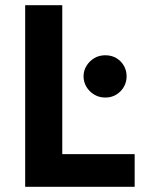

<svg xmlns="http://www.w3.org/2000/svg" viewBox="-20 -720 544 740"><path d="M220 -700V-126H499V0H77V-700ZM302 -426Q302 -448 313.5 -466.5Q325 -485 343.5 -496Q362 -507 386 -507Q410 -507 428.5 -496Q447 -485 457.5 -466.5Q468 -448 468 -426Q468 -404 457.5 -385.5Q447 -367 428.5 -355.5Q410 -344 386 -344Q362 -344 343 -355.5Q324 -367 313 -385.5Q302 -404 302 -426Z"/></svg>

Font: Venryn Sans SemiBold
Style: Regular
Weight: 600
Designer: Owen Earl, indestructible type* (font) & Cristiano Sobral (main changes)
Version: Version 3.60;October 28, 2020;FontCreator 13.0.0.2681 64-bit